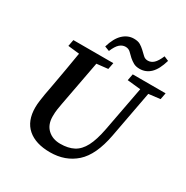

<svg xmlns="http://www.w3.org/2000/svg" viewBox="-195 -1021 1160 1199"><g transform="rotate(30 385.0 -421.5)"><path d="M524 -616 533 -663H770L761 -616L678 -606L615 -269Q586 -115 512 -49Q438 17 328 17Q224 17 166.5 -33Q109 -83 109 -180Q109 -203 112.5 -228Q116 -253 120 -278L135 -359Q146 -420 157 -482.5Q168 -545 178 -607L96 -616L105 -663H393L384 -616L303 -607L242 -282Q238 -260 234.5 -238Q231 -216 231 -186Q231 -127 266 -94Q301 -61 357 -61Q414 -61 453 -81.5Q492 -102 517.5 -150.5Q543 -199 559 -283L620 -606ZM297 -728Q317 -796 351.5 -828Q386 -860 429 -860Q458 -860 475 -850Q492 -840 507 -826Q522 -813 536 -798.5Q550 -784 571 -784Q594 -784 612.5 -801Q631 -818 649 -860L682 -846Q662 -777 629.5 -745.5Q597 -714 552 -714Q525 -714 507.5 -724Q490 -734 475 -747Q460 -761 445.5 -775.5Q431 -790 409 -790Q386 -790 367 -773Q348 -756 331 -715Z"/></g></svg>

Font: Source Serif Pro SemiBold
Style: Italic
Weight: 600
Italic angle: -12°
Designer: Frank Grießhammer
Foundry: Adobe Systems Incorporated
Version: Version 3.001;hotconv 1.0.111;makeotfexe 2.5.65597